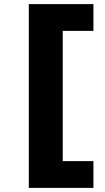

<svg xmlns="http://www.w3.org/2000/svg" viewBox="-20 -758 509 933"><path d="M120 -738H285V155H120ZM243 25H434V155H243ZM243 -738H434V-608H243Z"/></svg>

Font: REM
Style: Bold
Weight: 700
Designer: Octavio Pardo
Foundry: Ashler Design
Version: Version 1.005;gftools[0.9.28]